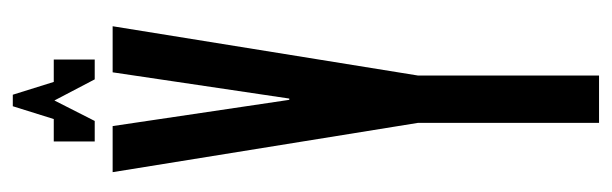

<svg xmlns="http://www.w3.org/2000/svg" viewBox="-348 -608 956 300"><g transform="rotate(-90 130.0 -458.0)"><path d="M94 -852 114 -916H132L152 -852H187V-788H156L123 -851L91 -788H59V-852ZM88 0V-283L11 -760H83L124 -484H126L167 -760H239L162 -283V0Z"/></g></svg>

Font: Commune Nuit Debout
Style: Regular
Weight: 400
Designer: Sébastien Marchal
Foundry: Sébastien Marchal
Version: Version 1.003;PS 1.3;hotconv 1.0.88;makeotf.lib2.5.647800